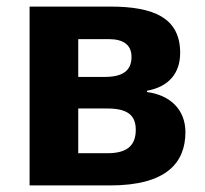

<svg xmlns="http://www.w3.org/2000/svg" viewBox="-20 -564 624 584"><path d="M528 -403C528 -509 449 -544 315 -544H70V0H315C486 0 544 -69 544 -162C544 -230 498 -275 427 -284V-288C494 -300 528 -342 528 -403ZM380 -391C380 -348 352 -330 298 -330H218V-445H311C356 -445 380 -427 380 -391ZM393 -169C393 -117 361 -98 307 -98H218V-234H306C366 -234 393 -215 393 -169Z"/></svg>

Font: Noto Sans Display
Style: Bold
Weight: 700
Designer: Monotype Design Team
Foundry: Monotype Imaging Inc.
Version: Version 1.900